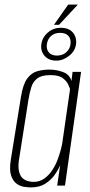

<svg xmlns="http://www.w3.org/2000/svg" viewBox="-20 -808 394 836"><path d="M114 8Q103 8 85.5 5.5Q68 3 52.5 -8Q37 -19 28.5 -43.5Q20 -68 27 -112L71 -385Q80 -441 98.5 -466Q117 -491 142.5 -498Q168 -505 195 -505Q226 -505 255 -494Q284 -483 291 -455L296 -495H333L263 0H229L242 -89Q234 -69 218 -46.5Q202 -24 177 -8Q152 8 114 8ZM126 -16Q153 -16 173.5 -31Q194 -46 208.5 -68.5Q223 -91 232 -116Q241 -141 246 -161Q251 -181 252 -191L285 -420Q283 -427 276.5 -441Q270 -455 253 -468Q236 -481 199 -481Q162 -481 143 -467Q124 -453 116.5 -429Q109 -405 104 -375L62 -108Q58 -76 64 -57Q70 -38 81.5 -29.5Q93 -21 105.5 -18.5Q118 -16 126 -16ZM225 -544Q192 -544 174 -565Q156 -586 160 -615Q164 -645 188 -666Q212 -687 245 -687Q280 -687 297.5 -666Q315 -645 311 -615Q307 -586 281 -565Q255 -544 225 -544ZM228 -566Q252 -566 268 -580Q284 -594 287 -615Q290 -638 278 -651.5Q266 -665 242 -665Q218 -665 202.5 -651.5Q187 -638 184 -615Q181 -594 192.5 -580Q204 -566 228 -566ZM215 -700 277 -788H319L237 -700Z"/></svg>

Font: Alumni Sans Thin ExtraLight
Style: Italic
Weight: 250
Italic angle: -8°
Version: Version 1.016